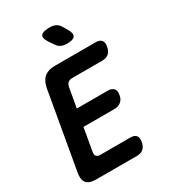

<svg xmlns="http://www.w3.org/2000/svg" viewBox="-225 -1064 1049 1177"><g transform="rotate(-30 300.0 -475.0)"><path d="M215 -436H434Q462 -436 475.5 -421Q489 -406 483 -377Q479 -349 460 -333.5Q441 -318 413 -318H194L166 -158Q162 -138 170.5 -128Q179 -118 199 -118H410Q439 -118 451 -103Q463 -88 457 -59Q452 -30 435 -15Q418 0 389 0H100Q52 0 33 -23Q14 -46 23 -94L118 -636Q127 -684 154 -707Q181 -730 229 -730H518Q547 -730 559 -715Q571 -700 565 -671Q560 -642 543 -627Q526 -612 497 -612H286Q265 -612 254 -602.5Q243 -593 239 -572ZM362 -810Q339 -810 321.5 -818Q304 -826 293 -844L268 -880Q244 -918 258 -934Q272 -950 317 -950Q345 -950 362 -941Q379 -932 389 -914L409 -881Q430 -845 418.5 -827.5Q407 -810 362 -810Z"/></g></svg>

Font: Maple Mono
Style: Bold Italic
Weight: 700
Italic angle: -10°
Monospace: yes
Designer: subframe7536
Version: Version 7.000